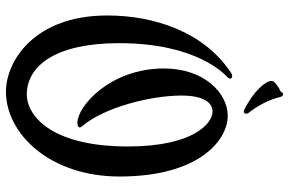

<svg xmlns="http://www.w3.org/2000/svg" viewBox="-183 -726 971 645"><g transform="rotate(90 302.5 -403.5)"><path d="M573 -320C573 -585 452 -683 369 -683C292 -683 210 -603 210 -469C210 -287 338 -178 392 -178C403 -178 408 -181 408 -186C408 -188 407 -191 404 -194C339 -270 301 -428 301 -527C301 -599 323 -632 355 -632C394 -632 472 -568 472 -348C472 -82 363 -8 298 -8C202 -8 125 -103 125 -318C125 -579 229 -672 240 -683C243 -686 244 -688 244 -691C244 -696 241 -698 236 -698C233 -698 229 -697 226 -695C88 -605 32 -438 32 -278C32 -35 184 62 288 62C429 62 573 -85 573 -320ZM360 -752C353 -761 319 -803 306 -859C304 -866 301 -869 296 -869C292 -869 290 -864 286 -860C282 -857 280 -858 276 -855C256 -842 252 -838 252 -829C252 -810 288 -768 350 -738C352 -737 354 -737 355 -737C359 -737 362 -740 362 -745C362 -748 361 -750 360 -752Z"/></g></svg>

Font: Engagement
Style: Regular
Weight: 400
Designer: Astigmatic (AOETI)
Foundry: Astigmatic (AOETI)
Version: Version 1.000